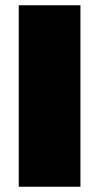

<svg xmlns="http://www.w3.org/2000/svg" viewBox="-20 -708 376 728"><path d="M51 0V-688H285V0Z"/></svg>

Font: Saira Black
Style: Regular
Weight: 900
Designer: Hector Gatti with collaboration of the Omnibus-Type team
Foundry: Omnibus-Type
Version: Version 1.100; ttfautohint (v1.8.3)